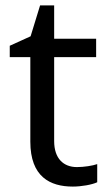

<svg xmlns="http://www.w3.org/2000/svg" viewBox="-20 -679 401 709"><path d="M264 -62C215 -62 180 -93 180 -158V-468H335V-536H180V-659H128L93 -545L16 -510V-468H92V-156C92 -26 165 10 249 10C281 10 320 3 339 -6V-73C322 -67 290 -62 264 -62Z"/></svg>

Font: Noto Sans Bengali
Style: Regular
Weight: 400
Designer: Jelle Bosma - Monotype Design Team
Foundry: Monotype Imaging Inc.
Version: Version 2.003